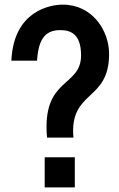

<svg xmlns="http://www.w3.org/2000/svg" viewBox="-20 -796 512 829"><path d="M183 -202H297C279 -409 451 -355 451 -563C451 -664 379 -776 251 -776C199 -776 39 -751 29 -534H140C146 -636 182 -666 241 -666C287 -666 330 -647 330 -557C330 -417 160 -464 183 -202ZM173 -117V13H303V-117Z"/></svg>

Font: Bithumb Trading Sans Semibold
Style: Regular
Weight: 600
Designer: Ham Hyungwon
Foundry: Bithumb
Version: Version 0.500;FEAKit 1.0